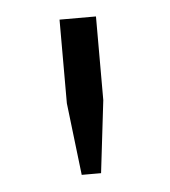

<svg xmlns="http://www.w3.org/2000/svg" viewBox="-33 -717 297 336"><g transform="rotate(-5 115.5 -549.0)"><path d="M98 -412 83 -539V-686H147V-539L132 -412Z"/></g></svg>

Font: Chivo Medium ExtraLight
Style: Regular
Weight: 250
Version: Version 2.002